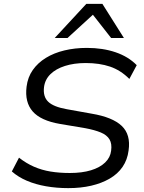

<svg xmlns="http://www.w3.org/2000/svg" viewBox="-20 -961 744 990"><path d="M332 9Q272 9 217.5 -0.5Q163 -10 118.5 -29Q74 -48 41 -77L78 -148Q115 -119 155 -101.5Q195 -84 240.5 -76.5Q286 -69 340 -69Q403 -69 449 -83Q495 -97 522 -123Q549 -149 553 -184Q558 -220 544.5 -242.5Q531 -265 499.5 -278Q468 -291 420 -300L289 -322Q190 -339 148.5 -386.5Q107 -434 117 -514Q123 -563 149 -600Q175 -637 216.5 -662.5Q258 -688 312 -701Q366 -714 428 -714Q510 -714 576 -691.5Q642 -669 685 -625L647 -554Q602 -599 547.5 -617.5Q493 -636 422 -636Q362 -636 315 -621Q268 -606 240 -578.5Q212 -551 207 -512Q201 -463 228.5 -436.5Q256 -410 324 -398L452 -375Q560 -357 607.5 -312Q655 -267 643 -185Q637 -137 612 -100.5Q587 -64 545.5 -40Q504 -16 450.5 -3.5Q397 9 332 9ZM262 -765 425 -941H508L619 -765H553L459 -885L328 -765Z"/></svg>

Font: Nunito Sans 10pt SemiExpanded
Style: Italic
Weight: 400
Width: 6
Italic angle: -9°
Designer: Vernon Adams
Foundry: Vernon Adams
Version: Version 3.101;gftools[0.9.27]